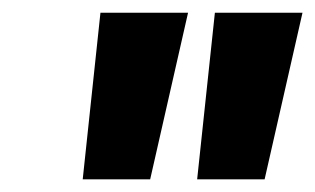

<svg xmlns="http://www.w3.org/2000/svg" viewBox="-20 -736 496 302"><path d="M138 -716H275.8L216.2 -453.9H110.1ZM318 -716H455.8L396.2 -453.9H290.1Z"/></svg>

Font: Oak Sans Light Italic
Style: Regular
Weight: 400
Italic angle: -9.5°
Foundry: Erik Kennedy, Walven
Version: Version 1.000;Glyphs 3.1.2 (3151)